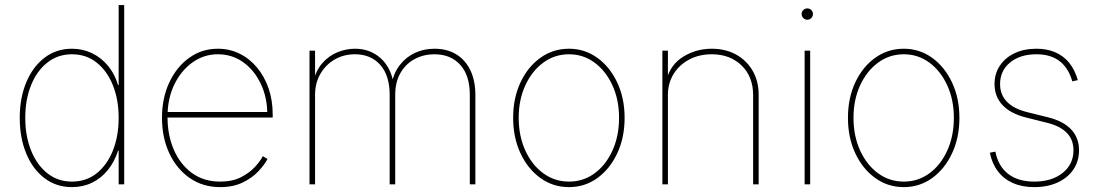

<svg xmlns="http://www.w3.org/2000/svg" viewBox="-20 -748 4460 779"><path d="M272 11.2Q208 11.2 160.2 -25.4Q112.3 -62 86.2 -125.7Q60.1 -189.5 60.1 -270Q60.1 -350.1 86.4 -413.6Q112.8 -477.1 160.6 -513.7Q208.5 -550.3 272 -550.3Q315.9 -550.3 353.3 -532.2Q390.6 -514.2 418.2 -481Q445.8 -447.8 459 -402.8H461.4V-727.5H483.9V0H461.4V-136.7H459Q444.8 -91.8 417.7 -58.3Q390.6 -24.9 353.5 -6.8Q316.4 11.2 272 11.2ZM272 -11.2Q330.1 -11.2 372.6 -45.2Q415 -79.1 438.2 -137.7Q461.4 -196.3 461.4 -270Q461.4 -343.8 438 -402.1Q414.6 -460.4 372.1 -494.1Q329.6 -527.8 272 -527.8Q214.8 -527.8 172.1 -494.1Q129.4 -460.4 106 -402.1Q82.5 -343.8 82.5 -270Q82.5 -196.3 106 -137.7Q129.4 -79.1 171.9 -45.2Q214.4 -11.2 272 -11.2Z M873 11.2Q802.7 11.2 749.5 -25.9Q696.3 -63 666.7 -126.7Q637.2 -190.4 637.2 -270Q637.2 -349.6 666.7 -413.1Q696.3 -476.6 747.6 -513.4Q798.8 -550.3 863.8 -550.3Q911.6 -550.3 952.1 -530.3Q992.7 -510.3 1022.9 -473.9Q1053.2 -437.5 1069.8 -389.2Q1086.4 -340.8 1086.4 -283.2V-271H648.9V-293.5H1073.7L1064.5 -284.2Q1064.5 -352.1 1038.3 -407.5Q1012.2 -462.9 967 -495.4Q921.9 -527.8 863.8 -527.8Q807.1 -527.8 760.7 -494.6Q714.4 -461.4 687 -404.5Q659.7 -347.7 659.7 -275.4V-272.5Q659.7 -200.7 684.8 -141.6Q710 -82.5 757.8 -46.9Q805.7 -11.2 873 -11.2Q923.3 -11.2 958 -29.1Q992.7 -46.9 1014.6 -71Q1036.6 -95.2 1046.4 -114.3L1065.4 -103Q1053.2 -79.6 1028.3 -53Q1003.4 -26.4 964.8 -7.6Q926.3 11.2 873 11.2Z M1235.8 0V-542.5H1258.3V-415H1250.5Q1261.7 -462.4 1288.1 -492.2Q1314.5 -522 1349.4 -536.1Q1384.3 -550.3 1420.4 -550.3Q1481 -550.3 1523.7 -512.5Q1566.4 -474.6 1577.1 -407.2H1568.4Q1577.6 -452.6 1602.5 -484.6Q1627.4 -516.6 1663.6 -533.4Q1699.7 -550.3 1742.7 -550.3Q1793.9 -550.3 1831.1 -527.6Q1868.2 -504.9 1888.4 -462.9Q1908.7 -420.9 1908.7 -362.8V0H1886.2V-362.8Q1886.2 -441.9 1847.4 -484.9Q1808.6 -527.8 1742.7 -527.8Q1698.7 -527.8 1662.6 -508.5Q1626.5 -489.3 1605 -452.4Q1583.5 -415.5 1583.5 -362.8V0H1561V-362.8Q1561 -441.9 1522.7 -484.9Q1484.4 -527.8 1420.4 -527.8Q1374.5 -527.8 1337.9 -506.6Q1301.3 -485.4 1279.8 -448.2Q1258.3 -411.1 1258.3 -362.8V0Z M2288.6 11.2Q2223.6 11.2 2172.4 -25.9Q2121.1 -63 2091.6 -126.5Q2062 -189.9 2062 -270Q2062 -350.1 2091.6 -413.3Q2121.1 -476.6 2172.4 -513.4Q2223.6 -550.3 2288.6 -550.3Q2352.5 -550.3 2403.6 -513.4Q2454.6 -476.6 2484.4 -413.1Q2514.2 -349.6 2514.2 -270Q2514.2 -189.9 2484.6 -126.5Q2455.1 -63 2404.1 -25.9Q2353 11.2 2288.6 11.2ZM2288.6 -11.2Q2346.7 -11.2 2392.6 -44.9Q2438.5 -78.6 2465.1 -137.5Q2491.7 -196.3 2491.7 -270Q2491.7 -343.3 2464.8 -401.9Q2438 -460.4 2392.1 -494.1Q2346.2 -527.8 2288.6 -527.8Q2230.5 -527.8 2184.3 -493.9Q2138.2 -460 2111.3 -401.6Q2084.5 -343.3 2084.5 -270Q2084.5 -196.3 2111.3 -137.5Q2138.2 -78.6 2184.3 -44.9Q2230.5 -11.2 2288.6 -11.2Z M2689.9 -362.8V0H2667.5V-542.5H2689.9V-425.3H2684.1Q2701.7 -487.8 2753.7 -519Q2805.7 -550.3 2867.7 -550.3Q2923.8 -550.3 2966.6 -526.6Q3009.3 -502.9 3033.7 -460.9Q3058.1 -418.9 3058.1 -362.8V0H3035.6V-362.8Q3035.6 -437 2988.8 -482.4Q2941.9 -527.8 2867.7 -527.8Q2816.9 -527.8 2776.6 -506.6Q2736.3 -485.4 2713.1 -448Q2689.9 -410.6 2689.9 -362.8Z M3244.6 0V-542.5H3267.1V0ZM3255.4 -668Q3246.1 -668 3239.3 -674.8Q3232.4 -681.6 3232.4 -691.4Q3232.4 -700.7 3239.3 -707.3Q3246.1 -713.9 3255.4 -713.9Q3265.1 -713.9 3271.7 -707.3Q3278.3 -700.7 3278.3 -691.4Q3278.3 -681.6 3271.7 -674.8Q3265.1 -668 3255.4 -668Z M3647 11.2Q3582 11.2 3530.8 -25.9Q3479.5 -63 3450 -126.5Q3420.4 -189.9 3420.4 -270Q3420.4 -350.1 3450 -413.3Q3479.5 -476.6 3530.8 -513.4Q3582 -550.3 3647 -550.3Q3710.9 -550.3 3762 -513.4Q3813 -476.6 3842.8 -413.1Q3872.6 -349.6 3872.6 -270Q3872.6 -189.9 3843 -126.5Q3813.5 -63 3762.5 -25.9Q3711.4 11.2 3647 11.2ZM3647 -11.2Q3705.1 -11.2 3751 -44.9Q3796.9 -78.6 3823.5 -137.5Q3850.1 -196.3 3850.1 -270Q3850.1 -343.3 3823.2 -401.9Q3796.4 -460.4 3750.5 -494.1Q3704.6 -527.8 3647 -527.8Q3588.9 -527.8 3542.7 -493.9Q3496.6 -460 3469.7 -401.6Q3442.9 -343.3 3442.9 -270Q3442.9 -196.3 3469.7 -137.5Q3496.6 -78.6 3542.7 -44.9Q3588.9 -11.2 3647 -11.2Z M4176.3 11.2Q4127 11.2 4089.6 -5.4Q4052.2 -22 4028.6 -53.2Q4004.9 -84.5 3996.1 -128.4L4018.6 -132.8Q4029.8 -74.2 4070.1 -42.7Q4110.4 -11.2 4176.3 -11.2Q4247.6 -11.2 4291.5 -46.4Q4335.4 -81.5 4335.4 -138.2Q4335.4 -180.7 4308.8 -208.5Q4282.2 -236.3 4229.5 -249.5L4144 -271Q4080.6 -286.6 4047.9 -321.3Q4015.1 -356 4015.1 -406.7Q4015.1 -449.7 4036.9 -481.9Q4058.6 -514.2 4096.7 -532.2Q4134.8 -550.3 4185.1 -550.3Q4228 -550.3 4261.5 -535.9Q4294.9 -521.5 4317.9 -493.4Q4340.8 -465.3 4353 -422.9L4330.6 -418Q4314.9 -472.7 4278.8 -500.2Q4242.7 -527.8 4185.1 -527.8Q4119.1 -527.8 4078.4 -494.6Q4037.6 -461.4 4037.6 -406.7Q4037.6 -364.3 4065.2 -335.4Q4092.8 -306.6 4147.9 -293L4234.4 -271.5Q4294.4 -256.3 4326.2 -222.7Q4357.9 -189 4357.9 -138.2Q4357.9 -93.8 4335 -60.1Q4312 -26.4 4271 -7.6Q4230 11.2 4176.3 11.2Z"/></svg>

Font: Inter 16pt Thin
Style: Regular
Weight: 250
Version: Version 4.001;git-66647c0bb